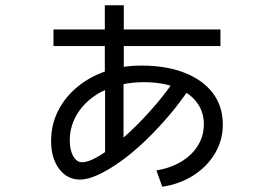

<svg xmlns="http://www.w3.org/2000/svg" viewBox="-20 -659 1040 729"><path d="M379 -61V-360H378V-639H450V-360H449V-61ZM183 -484V-547H817V-484ZM574 -12Q628 -21 668.5 -45.5Q709 -70 731.5 -106.5Q754 -143 754 -187Q754 -236 726 -272Q698 -308 646.5 -327.5Q595 -347 525 -347Q465 -347 413.5 -330.5Q362 -314 324.5 -284Q287 -254 266 -213.5Q245 -173 245 -126Q245 -89 258 -66Q271 -43 292 -43Q313 -43 345 -60.5Q377 -78 416 -109Q455 -140 496.5 -181Q538 -222 577.5 -269Q617 -316 649 -364L702 -327Q665 -271 621 -219.5Q577 -168 530.5 -123.5Q484 -79 438.5 -46.5Q393 -14 353 4.5Q313 23 283 23Q234 22 204 -18.5Q174 -59 174 -124Q174 -185 200 -237Q226 -289 272.5 -328Q319 -367 381.5 -388.5Q444 -410 516 -410Q612 -410 681.5 -382.5Q751 -355 788.5 -305Q826 -255 826 -186Q826 -127 796.5 -77Q767 -27 715 6.5Q663 40 596 50Z"/></svg>

Font: M PLUS 1 Code
Style: Regular
Weight: 400
Designer: Coji Morishita
Foundry: UNDERFOREST DESIGN
Version: Version 1.005